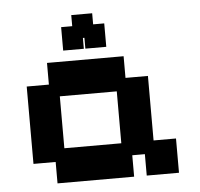

<svg xmlns="http://www.w3.org/2000/svg" viewBox="-49 -698 790 759"><g transform="rotate(-5 346.0 -318.0)"><path d="M149 11V-74H61V-381H149V-467H453V-381H542V-125H631V11H503V-74H453V11ZM188 -125H414V-331H188ZM217 -510V-603H261V-647H344V-603H388V-510H305V-553H299V-510Z"/></g></svg>

Font: Pixelify Sans
Style: Bold
Weight: 700
Designer: Stefie Justprince
Foundry: Typecalism Foundryline
Version: Version 1.000